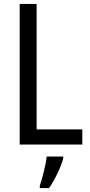

<svg xmlns="http://www.w3.org/2000/svg" viewBox="-20 -734 457 975"><path d="M80 0H398V-77H166V-714H80ZM301 71V61H217C213 102 194 175 182 210V221H229C258 180 289 116 301 71Z"/></svg>

Font: Noto Sans Gurmukhi UI Condensed
Style: Regular
Weight: 400
Width: 3
Designer: Jelle Bosma - Monotype Design Team
Foundry: Monotype Imaging Inc.
Version: Version 2.004